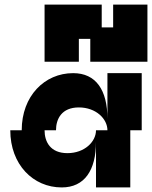

<svg xmlns="http://www.w3.org/2000/svg" viewBox="-20 -820 665 840"><path d="M75 -250H25C25 -100 125 0 250 0C350 0 400 -75 400 -200V0H550V-250H600V-500H450V-300C450 -426 400 -500 300 -500C175 -500 75 -400 75 -250ZM175 -250H225C225 -300 250 -350 325 -350C400 -350 450 -300 450 -250H400C400 -200 350 -150 275 -150C200 -150 175 -200 175 -250ZM175 -550H325V-650H375V-550H625V-800H475V-700H425V-800H175Z"/></svg>

Font: LS-VG5000 Bold Shifted
Style: Regular
Weight: 400
Designer: Justin Bihan, 2021
Foundry: Justin Bihan, 2021
Version: Version 1.000;Glyphs 3.1.2 (3151)